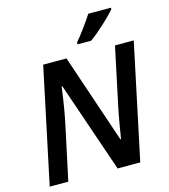

<svg xmlns="http://www.w3.org/2000/svg" viewBox="-133 -1043 1008 1147"><g transform="rotate(-15 371.0 -469.0)"><path d="M412 -790V-778H496C547 -814 632 -893 661 -929V-938H521C491 -892 445 -828 412 -790ZM31 0H146L222 -356C236 -425 252 -534 255 -560H259L451 0H591L742 -714H626L550 -355C537 -294 523 -208 516 -164H512L326 -714H182Z"/></g></svg>

Font: Noto Sans SemiBold
Style: Italic
Weight: 600
Italic angle: -12°
Designer: Monotype Design Team
Foundry: Monotype Imaging Inc.
Version: Version 2.013